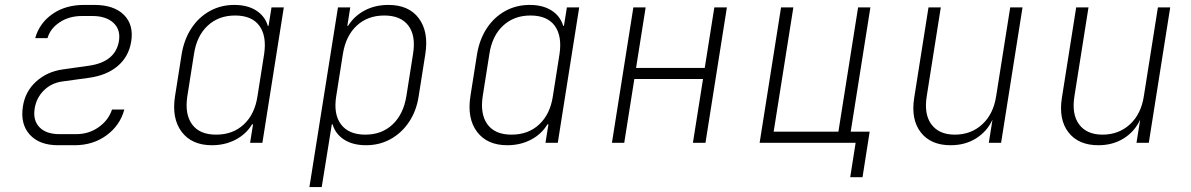

<svg xmlns="http://www.w3.org/2000/svg" viewBox="-20 -580 4840 780"><path d="M283 10H216Q140 10 101 -33Q62 -76 73 -147Q82 -208 126.5 -248.5Q171 -289 235 -298L341 -313Q448 -328 463 -412Q471 -459 441 -487Q411 -515 355 -515H313Q261 -515 222.5 -489.5Q184 -464 173 -425H123Q140 -486 193 -523Q246 -560 321 -560H363Q443 -560 483.5 -519.5Q524 -479 513 -411Q503 -350 458.5 -312Q414 -274 342 -264L233 -249Q189 -243 158.5 -213Q128 -183 121 -140Q113 -92 140 -63.5Q167 -35 222 -35H289Q341 -35 381 -63.5Q421 -92 435 -135H485Q468 -71 413 -30.5Q358 10 283 10Z M841 10Q759 10 718 -44.5Q677 -99 691 -189L718 -360Q728 -420 757.5 -465Q787 -510 832 -535Q877 -560 932 -560Q985 -560 1020.5 -537.5Q1056 -515 1068 -475H1071L1083 -550H1133L1046 0H996L1008 -75H1004Q980 -35 937 -12.5Q894 10 841 10ZM858 -33Q926 -33 970.5 -74.5Q1015 -116 1026 -189L1053 -360Q1064 -434 1033.5 -475.5Q1003 -517 935 -517Q868 -517 823.5 -475.5Q779 -434 768 -360L741 -189Q730 -116 760.5 -74.5Q791 -33 858 -33Z M1237 180 1353 -550H1403L1391 -475H1394Q1419 -515 1461.5 -537.5Q1504 -560 1558 -560Q1641 -560 1681.5 -505.5Q1722 -451 1708 -361L1681 -190Q1672 -130 1642 -85Q1612 -40 1567 -15Q1522 10 1467 10Q1414 10 1378.5 -12.5Q1343 -35 1331 -75H1328L1316 0L1287 180ZM1464 -33Q1531 -33 1575 -74.5Q1619 -116 1631 -190L1658 -361Q1670 -435 1639 -476Q1608 -517 1541 -517Q1474 -517 1429.5 -476Q1385 -435 1373 -361L1346 -190Q1334 -116 1365.5 -74.5Q1397 -33 1464 -33Z M2041 10Q1959 10 1918 -44.5Q1877 -99 1891 -189L1918 -360Q1928 -420 1957.5 -465Q1987 -510 2032 -535Q2077 -560 2132 -560Q2185 -560 2220.5 -537.5Q2256 -515 2268 -475H2271L2283 -550H2333L2246 0H2196L2208 -75H2204Q2180 -35 2137 -12.5Q2094 10 2041 10ZM2058 -33Q2126 -33 2170.5 -74.5Q2215 -116 2226 -189L2253 -360Q2264 -434 2233.5 -475.5Q2203 -517 2135 -517Q2068 -517 2023.5 -475.5Q1979 -434 1968 -360L1941 -189Q1930 -116 1960.5 -74.5Q1991 -33 2058 -33Z M2466 0 2553 -550H2603L2564 -304H2843L2882 -550H2933L2846 0H2795L2836 -259H2557L2516 0Z M3434 140 3456 0H3066L3153 -550H3203L3123 -45H3386L3466 -550H3516L3436 -45H3513L3484 140Z M3842 10Q3761 10 3720.5 -42.5Q3680 -95 3694 -183L3752 -550H3802L3745 -190Q3733 -116 3764 -74.5Q3795 -33 3859 -33Q3925 -33 3970.5 -75Q4016 -117 4027 -190L4084 -550H4134L4047 0H3997L4012 -94Q3990 -46 3945.5 -18Q3901 10 3842 10Z M4442 10Q4361 10 4320.5 -42.5Q4280 -95 4294 -183L4352 -550H4402L4345 -190Q4333 -116 4364 -74.5Q4395 -33 4459 -33Q4525 -33 4570.5 -75Q4616 -117 4627 -190L4684 -550H4734L4647 0H4597L4612 -94Q4590 -46 4545.5 -18Q4501 10 4442 10Z"/></svg>

Font: NKDuy Mono Thin
Style: Italic
Weight: 100
Italic angle: -9°
Monospace: yes
Designer: NKDuy
Foundry: NKDuy
Version: Version 2.251; ttfautohint (v1.8.4.7-5d5b)